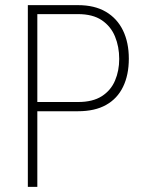

<svg xmlns="http://www.w3.org/2000/svg" viewBox="-20 -731 573 751"><path d="M285.2 -295.9H108.9V-332H285.2Q342.8 -332 378.2 -354.7Q413.6 -377.4 429.9 -415.8Q446.3 -454.1 446.3 -500.5Q446.3 -548.3 429.9 -588.1Q413.6 -627.9 378.2 -651.9Q342.8 -675.8 285.2 -675.8H126V0H88.9V-710.9H285.2Q350.1 -710.9 394.3 -684.8Q438.5 -658.7 461.2 -611.6Q483.9 -564.5 483.9 -501.5Q483.9 -438 461.4 -391.6Q439 -345.2 395 -320.6Q351.1 -295.9 285.2 -295.9Z"/></svg>

Font: Roboto Condensed ExtraLight
Style: Regular
Weight: 250
Designer: Christian Robertson
Foundry: Google
Version: Version 3.008; 2023